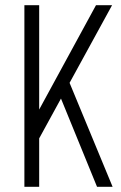

<svg xmlns="http://www.w3.org/2000/svg" viewBox="-20 -720 465 740"><path d="M99 -239 350 -700H412L100 -130ZM74 -700H131V0H74ZM202 -372 236 -430 414 0H354Z"/></svg>

Font: Pathway Extreme Condensed Thin
Style: Regular
Weight: 250
Width: 3
Version: Version 1.001;gftools[0.9.26]